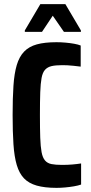

<svg xmlns="http://www.w3.org/2000/svg" viewBox="-20 -900 441 928"><path d="M253 8Q196 8 157.5 -3Q119 -14 96 -38Q73 -62 61 -102.5Q49 -143 45 -203Q41 -263 41 -344Q41 -426 45 -485.5Q49 -545 61 -585.5Q73 -626 96.5 -650.5Q120 -675 158 -685.5Q196 -696 253 -696Q274 -696 296.5 -694Q319 -692 338.5 -688.5Q358 -685 370 -680V-578Q352 -580 335.5 -582Q319 -584 305 -584.5Q291 -585 280 -585Q249 -585 229.5 -580.5Q210 -576 198 -563Q186 -550 181 -523.5Q176 -497 174.5 -453.5Q173 -410 173 -344Q173 -278 174.5 -234.5Q176 -191 181 -164.5Q186 -138 197.5 -124.5Q209 -111 228.5 -107Q248 -103 280 -103Q307 -103 330 -105Q353 -107 372 -110V-8Q358 -3 337.5 0.5Q317 4 295 6Q273 8 253 8ZM100 -746V-753L175 -880H296L371 -753V-746H289L235 -824L183 -746Z"/></svg>

Font: Saira Condensed
Style: Bold
Weight: 700
Width: 3
Designer: Hector Gatti with collaboration of the Omnibus-Type team
Foundry: Omnibus-Type
Version: Version 1.101